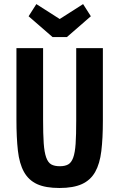

<svg xmlns="http://www.w3.org/2000/svg" viewBox="-20 -928 595 958"><path d="M62 -687.7V-331.1Q62 -240.9 69.3 -176.3Q76.6 -111.7 99.6 -70.3Q122.7 -28.9 164.9 -9.4Q207.1 10 276.7 10Q346.1 10 389 -9.6Q431.9 -29.3 454.9 -70.1Q478 -111 485.6 -174.4Q493.3 -237.7 493.3 -325.9V-687.7H360.3V-325.9Q360.3 -254.7 357.3 -210.4Q354.3 -166.1 345.2 -141.3Q336.1 -116.4 320.1 -107.5Q304 -98.6 278.6 -98.6Q252.1 -98.6 235.9 -107.6Q219.7 -116.7 210.5 -142.3Q201.3 -167.9 198.1 -213.4Q195 -258.9 195 -331V-687.7ZM313.6 -742.9 433.3 -846.9 394.6 -907.6 278 -833.1 161.4 -907.6 122.7 -846.9 242.4 -742.9Z"/></svg>

Font: Secuela Black
Style: Regular
Weight: 900
Designer: Fernando Haro
Foundry: deFharo
Version: Version 1.704